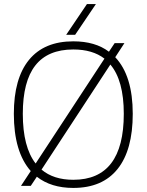

<svg xmlns="http://www.w3.org/2000/svg" viewBox="-20 -913 720 943"><path d="M632 -354Q632 -176 557.5 -83Q483 10 340 10Q231 10 161 -45L131 0H83L131 -73Q48 -167 48 -354Q48 -528 122.5 -619Q197 -710 340 -710Q448 -710 515 -659L543 -701H591L546 -632Q632 -541 632 -354ZM155 -110 493 -625Q435 -670 340 -670Q215 -670 153.5 -591.5Q92 -513 92 -354Q92 -191 155 -110ZM588 -354Q588 -518 522 -596L184 -80Q243 -30 340 -30Q588 -30 588 -354ZM407 -893H451L349 -742H305Z"/></svg>

Font: Krub ExtraLight
Style: Regular
Weight: 275
Designer: Ekaluck Peanpanawate
Foundry: Cadson Demak Co.,Ltd.
Version: Version 1.000; ttfautohint (v1.6)